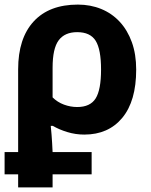

<svg xmlns="http://www.w3.org/2000/svg" viewBox="-20 -576 658 836"><path d="M0 86H59V-274Q59 -409 126.5 -482.5Q194 -556 319 -556Q374 -556 420.5 -537Q467 -518 501 -481.5Q535 -445 554 -392.5Q573 -340 573 -273Q573 -136 512.5 -63Q452 10 347 10Q309 10 273 -1Q237 -12 210 -28H201Q201 -27 202 -16.5Q203 -6 204.5 10.5Q206 27 207 47Q208 67 209 86H379V183H209V240H59V183H0ZM209 -152Q230 -131 258.5 -120.5Q287 -110 316 -110Q373 -110 396.5 -147.5Q420 -185 420 -273Q420 -361 396.5 -398.5Q373 -436 316 -436Q262 -436 235.5 -400.5Q209 -365 209 -281Z"/></svg>

Font: BC Sans
Style: Bold
Weight: 700
Designer: Monotype Design Team
Province of B.C.
Foundry: Monotype Imaging Inc.
Version: Version 2.000;GOOG;noto-source:20170915:90ef993387c0